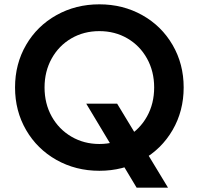

<svg xmlns="http://www.w3.org/2000/svg" viewBox="-20 -777 918 887"><path d="M49.5 -373Q49.5 -481.5 100.5 -569.4Q151.5 -657.2 240.8 -707.1Q330 -757 439 -757Q548 -757 637.1 -707.1Q726.2 -657.2 777.4 -569.2Q828.5 -481.2 828.5 -373Q828.5 -264.5 777.5 -176.5Q726.5 -88.5 637.2 -38.2Q548 12 439 12Q330 12 240.8 -38.2Q151.5 -88.5 100.5 -176.5Q49.5 -264.5 49.5 -373ZM692.2 -373Q692.2 -447.2 659.2 -506.6Q626.2 -566 568.6 -599.6Q511 -633.2 439 -633.2Q367 -633.2 309.4 -599.6Q251.8 -566 218.8 -506.6Q185.8 -447.2 185.8 -373Q185.8 -298.5 218.8 -239.1Q251.8 -179.8 309.8 -145.8Q367.8 -111.8 439 -111.8Q510.2 -111.8 568.2 -145.8Q626.2 -179.8 659.2 -239.1Q692.2 -298.5 692.2 -373ZM378.5 -298H521.2L756.2 90H611.2Z"/></svg>

Font: Trafiko Sans Variable
Style: Regular
Weight: 400
Designer: Gumpita Rahayu / Trafiko
Foundry: Tokotype / Trafiko
Version: Version 0.001;FEAKit 1.0